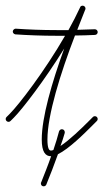

<svg xmlns="http://www.w3.org/2000/svg" viewBox="-30 -530 364 676"><path d="M124 126C128 126 132 123 133 120C146 88 161 50 174 13C213 -6 267 -60 294 -87L311 -104C313 -106 314 -108 314 -111C314 -116 310 -121 304 -121C301 -121 299 -120 297 -118L280 -101C257 -78 216 -38 183 -16C189 -32 194 -48 198 -62C198 -63 198 -64 198 -65C198 -70 194 -75 188 -75C183 -75 180 -72 178 -68C173 -48 166 -26 158 -2C154 0 152 0 149 0C143 0 137 -7 137 -39C137 -124 182 -270 234 -405C257 -405 281 -406 304 -407C310 -407 314 -412 314 -417C314 -422 310 -427 304 -427C283 -426 262 -426 242 -425L270 -496C271 -497 271 -498 271 -500C271 -506 266 -510 261 -510C257 -510 253 -508 252 -504C240 -478 226 -451 211 -424H171C118 -424 69 -426 26 -429H25C20 -429 15 -424 15 -419C15 -414 19 -410 24 -409C68 -406 118 -404 171 -404H199C127 -279 36 -161 5 -130L-7 -118C-9 -116 -10 -114 -10 -111C-10 -106 -6 -101 0 -101C3 -101 5 -102 7 -104L19 -116C48 -145 126 -246 196 -359C152 -238 117 -116 117 -39C117 5 130 20 149 20H150C139 52 126 84 115 112C114 113 114 114 114 116C114 122 118 126 124 126Z"/></svg>

Font: Mistral SingleLine Outline
Style: Regular
Weight: 300
Designer: François Chastanet, Élisa Garzelli, Anais Alves, Morgane Autin
Foundry: institut supérieur des arts et du design Toulouse / isdaT
Version: Version 1.000;Glyphs 3.3 (3337)